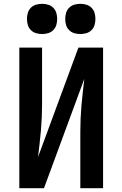

<svg xmlns="http://www.w3.org/2000/svg" viewBox="-20 -984 640 1004"><path d="M81 0V-735H200V-441Q200 -406 198.5 -371Q197 -336 194 -301.5Q191 -267 187 -232.5Q183 -198 179 -163L390 -735H519V0H400V-294Q400 -329 401.5 -364Q403 -399 406 -433.5Q409 -468 413 -502.5Q417 -537 421 -572L210 0ZM400 -806Q384 -806 368.5 -810.5Q353 -815 341.5 -826.5Q330 -838 325.5 -853.5Q321 -869 321 -885Q321 -901 325.5 -916.5Q330 -932 341.5 -943.5Q353 -955 368.5 -959.5Q384 -964 400 -964Q416 -964 431.5 -959.5Q447 -955 458.5 -943.5Q470 -932 474.5 -916.5Q479 -901 479 -885Q479 -869 474.5 -853.5Q470 -838 458.5 -826.5Q447 -815 431.5 -810.5Q416 -806 400 -806ZM200 -806Q184 -806 168.5 -810.5Q153 -815 141.5 -826.5Q130 -838 125.5 -853.5Q121 -869 121 -885Q121 -901 125.5 -916.5Q130 -932 141.5 -943.5Q153 -955 168.5 -959.5Q184 -964 200 -964Q216 -964 231.5 -959.5Q247 -955 258.5 -943.5Q270 -932 274.5 -916.5Q279 -901 279 -885Q279 -869 274.5 -853.5Q270 -838 258.5 -826.5Q247 -815 231.5 -810.5Q216 -806 200 -806Z"/></svg>

Font: Iosevka Curly Extended
Style: Bold
Weight: 700
Width: 7
Monospace: yes
Designer: Belleve Invis
Foundry: Belleve Invis
Version: Version 11.1.0; ttfautohint (v1.8.3)